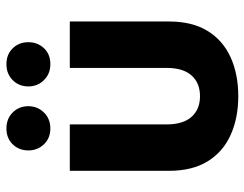

<svg xmlns="http://www.w3.org/2000/svg" viewBox="-104 -664 779 612"><g transform="rotate(-90 286.0 -357.5)"><path d="M286 12Q216 12 162 -12.5Q108 -37 78 -86Q48 -135 48 -209V-525H196V-216Q196 -164 220 -137Q244 -110 286 -110Q328 -110 352 -137Q376 -164 376 -216V-525H524V-209Q524 -135 494 -86Q464 -37 410 -12.5Q356 12 286 12ZM183 -587Q152 -587 132.5 -607.5Q113 -628 113 -657Q113 -687 132.5 -707Q152 -727 183 -727Q214 -727 234 -707Q254 -687 254 -657Q254 -628 234 -607.5Q214 -587 183 -587ZM388 -587Q357 -587 337 -607.5Q317 -628 317 -657Q317 -687 337 -707Q357 -727 388 -727Q419 -727 438.5 -707Q458 -687 458 -657Q458 -628 439 -607.5Q420 -587 388 -587Z"/></g></svg>

Font: TikTok Sans 24pt
Style: Bold
Weight: 700
Version: Version 4.000